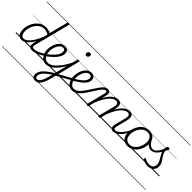

<svg xmlns="http://www.w3.org/2000/svg" viewBox="111 -2194 3892 3892"><g transform="rotate(45 2057.0 -248.0)"><path d="M183 17Q143 17 114 -4Q85 -25 69 -63.5Q53 -102 53 -156Q53 -203 65.5 -253.5Q78 -304 103.5 -351Q129 -398 166 -436Q203 -474 251.5 -496.5Q300 -519 360 -519Q392 -519 426.5 -509Q461 -499 491 -480L594 -883Q597 -894 603.5 -898.5Q610 -903 623 -903Q640 -903 645.5 -896.5Q651 -890 648 -878L455 -120Q443 -73 450 -52Q457 -31 492 -31Q501 -31 504.5 -23.5Q508 -16 507 -7Q506 2 499.5 9.5Q493 17 481 17Q453 17 435 9Q417 1 407 -15Q397 -31 395.5 -53Q394 -75 399 -104L417 -184Q378 -112 338 -68Q298 -24 258.5 -3.5Q219 17 183 17ZM195 -33Q234 -33 277.5 -66Q321 -99 367 -167.5Q413 -236 456 -340L480 -434Q443 -456 412.5 -463Q382 -470 355 -470Q308 -470 269.5 -451Q231 -432 201 -400Q171 -368 150.5 -327.5Q130 -287 119.5 -244Q109 -201 109 -160Q109 -123 118.5 -94.5Q128 -66 147 -49.5Q166 -33 195 -33ZM0 378H632V388H0ZM0 -20H632V0H0ZM0 -505H632V-500H0ZM0 -898H632V-888H0Z M480 17Q468 17 463.5 9.5Q459 2 461.5 -7Q464 -16 472.5 -23.5Q481 -31 493 -31Q539 -31 599 -54.5Q659 -78 727 -126Q735 -131 741 -128Q747 -125 751 -117Q755 -109 754 -101Q753 -93 746 -88Q694 -52 645 -28.5Q596 -5 554 6Q512 17 480 17ZM632 378V388ZM632 -20V0ZM632 -505V-500ZM632 -898V-888Z M726 -123Q747 -136 767 -152Q787 -168 806 -185Q851 -223 884 -260.5Q917 -298 935 -334.5Q953 -371 953 -405Q953 -436 939 -453Q925 -470 896 -470Q885 -470 880.5 -477Q876 -484 877.5 -494Q879 -504 886.5 -511.5Q894 -519 906 -519Q940 -519 963 -506Q986 -493 997.5 -469.5Q1009 -446 1009 -414Q1009 -372 988 -328Q967 -284 928 -239.5Q889 -195 835 -150Q814 -132 792 -115Q770 -98 747 -83ZM632 378H1076V388H632ZM632 -20H1076V0H632ZM632 -505H1076V-500H632ZM632 -898H1076V-888H632Z M884 17Q845 17 814 4Q783 -9 760 -33Q737 -57 721.5 -88Q706 -119 698.5 -154.5Q691 -190 691 -226Q691 -274 705 -325.5Q719 -377 745.5 -421Q772 -465 812.5 -492Q853 -519 907 -519Q917 -519 921 -511.5Q925 -504 923.5 -494Q922 -484 915 -477Q908 -470 896 -470Q861 -470 833 -447Q805 -424 786 -387.5Q767 -351 756.5 -308.5Q746 -266 746 -227Q746 -189 755 -154Q764 -119 782 -91.5Q800 -64 828 -48Q856 -32 895 -32Q942 -32 999.5 -71.5Q1057 -111 1122 -194.5Q1187 -278 1254 -410Q1258 -419 1266.5 -417.5Q1275 -416 1280.5 -409Q1286 -402 1281 -391Q1212 -246 1143.5 -156Q1075 -66 1010 -24.5Q945 17 884 17ZM1076 378V388ZM1076 -20V0ZM1076 -505V-500ZM1076 -898V-888Z M960 407Q933 407 912.5 395Q892 383 881 361.5Q870 340 870 312Q870 284 881 254.5Q892 225 913.5 195Q935 165 967.5 135.5Q1000 106 1042 77Q1067 60 1091.5 43.5Q1116 27 1141 10L1268 -495Q1272 -506 1278.5 -510.5Q1285 -515 1298 -515Q1314 -515 1320 -509Q1326 -503 1322 -490L1155 167Q1140 225 1120.5 270Q1101 315 1077.5 345.5Q1054 376 1025 391.5Q996 407 960 407ZM969 358Q990 358 1008.5 345.5Q1027 333 1043.5 307Q1060 281 1075.5 243Q1091 205 1105 153L1124 73Q1108 84 1092.5 95.5Q1077 107 1062 118Q1027 143 1001 167Q975 191 958 214.5Q941 238 932.5 261Q924 284 924 308Q924 322 929 333.5Q934 345 944 351.5Q954 358 969 358ZM1344 -683Q1324 -683 1313.5 -693Q1303 -703 1303 -722Q1303 -748 1317 -765Q1331 -782 1357 -782Q1376 -782 1387 -772Q1398 -762 1398 -742Q1398 -717 1383.5 -700Q1369 -683 1344 -683ZM1076 378H1392V388H1076ZM1076 -20H1392V0H1076ZM1076 -505H1392V-500H1076ZM1076 -898H1392V-888H1076Z M1489 -129Q1441 -100 1385.5 -69Q1330 -38 1273 -7Q1216 24 1162 54Q1156 58 1151 53Q1146 48 1143.5 39Q1141 30 1145 20.5Q1149 11 1160 4Q1214 -27 1269.5 -57Q1325 -87 1378.5 -116.5Q1432 -146 1480 -175Q1486 -179 1491 -174.5Q1496 -170 1498.5 -161Q1501 -152 1499 -143Q1497 -134 1489 -129ZM1392 378V388ZM1392 -20V0ZM1392 -505V-500ZM1392 -898V-888Z M1474 -168Q1511 -190 1552.5 -216Q1594 -242 1631 -272.5Q1668 -303 1691 -337Q1714 -371 1714 -407Q1714 -436 1699.5 -453Q1685 -470 1656 -470Q1646 -470 1641.5 -477Q1637 -484 1638 -494Q1639 -504 1646 -511.5Q1653 -519 1665 -519Q1699 -519 1722 -505.5Q1745 -492 1757.5 -469Q1770 -446 1770 -415Q1770 -378 1752.5 -344Q1735 -310 1705.5 -279.5Q1676 -249 1639.5 -221.5Q1603 -194 1564.5 -170.5Q1526 -147 1491 -127ZM1392 378H1836V388H1392ZM1392 -20H1836V0H1392ZM1392 -505H1836V-500H1392ZM1392 -898H1836V-888H1392Z M1625 17Q1592 17 1565 5Q1538 -7 1517 -28.5Q1496 -50 1481 -80Q1466 -110 1458.5 -145Q1451 -180 1451 -219Q1451 -269 1464.5 -321.5Q1478 -374 1505 -418.5Q1532 -463 1572.5 -491Q1613 -519 1667 -519Q1677 -519 1681 -511.5Q1685 -504 1683.5 -494Q1682 -484 1675 -477Q1668 -470 1656 -470Q1627 -470 1603.5 -454Q1580 -438 1561.5 -412Q1543 -386 1530.5 -353Q1518 -320 1511.5 -285.5Q1505 -251 1505 -220Q1505 -181 1513.5 -146.5Q1522 -112 1539 -86.5Q1556 -61 1579.5 -46.5Q1603 -32 1632 -32Q1667 -32 1699 -48.5Q1731 -65 1764.5 -100.5Q1798 -136 1836 -191Q1874 -246 1922 -323Q1961 -385 1990.5 -423.5Q2020 -462 2043.5 -482.5Q2067 -503 2087.5 -510.5Q2108 -518 2129 -518Q2139 -518 2143 -510.5Q2147 -503 2145.5 -494Q2144 -485 2137.5 -477.5Q2131 -470 2119 -470Q2108 -470 2094 -462Q2080 -454 2061 -434.5Q2042 -415 2016 -379.5Q1990 -344 1956 -290Q1906 -207 1864 -148.5Q1822 -90 1784.5 -53Q1747 -16 1708.5 0.5Q1670 17 1625 17ZM1836 378H1961V388H1836ZM1836 -20H1961V0H1836ZM1836 -505H1961V-500H1836ZM1836 -898H1961V-888H1836Z M2068 15Q2056 15 2048.5 10Q2041 5 2043 -6L2143 -401Q2152 -435 2147 -452.5Q2142 -470 2121 -470Q2111 -470 2106.5 -477.5Q2102 -485 2104 -494Q2106 -503 2113 -510.5Q2120 -518 2130 -518Q2154 -518 2169.5 -510Q2185 -502 2193 -487Q2201 -472 2202 -450Q2203 -428 2197 -401L2172 -300Q2203 -361 2236.5 -403Q2270 -445 2303 -470.5Q2336 -496 2367 -507.5Q2398 -519 2425 -519Q2467 -519 2493 -499.5Q2519 -480 2526.5 -440Q2534 -400 2518 -339L2433 -4Q2430 6 2423.5 10.5Q2417 15 2403 15Q2391 15 2383 10Q2375 5 2379 -5L2466 -343Q2477 -384 2475.5 -412Q2474 -440 2459 -454.5Q2444 -469 2413 -469Q2383 -469 2347.5 -450Q2312 -431 2274.5 -389.5Q2237 -348 2199 -281.5Q2161 -215 2126 -120L2098 -4Q2096 6 2089 10.5Q2082 15 2068 15ZM2810 17Q2784 17 2766.5 8Q2749 -1 2740.5 -19Q2732 -37 2732 -62Q2732 -87 2740 -120L2797 -343Q2808 -384 2806.5 -412Q2805 -440 2791 -454.5Q2777 -469 2747 -469Q2717 -469 2681 -449Q2645 -429 2606.5 -386Q2568 -343 2530 -274Q2492 -205 2458 -107H2434Q2463 -215 2502.5 -293Q2542 -371 2587 -421Q2632 -471 2676.5 -495Q2721 -519 2759 -519Q2799 -519 2825 -499.5Q2851 -480 2858 -440Q2865 -400 2849 -339L2794 -120Q2781 -73 2787 -52Q2793 -31 2823 -31Q2833 -31 2836.5 -23.5Q2840 -16 2838.5 -7Q2837 2 2830 9.5Q2823 17 2810 17ZM1961 378H2963V388H1961ZM1961 -20H2963V0H1961ZM1961 -505H2963V-500H1961ZM1961 -898H2963V-888H1961Z M2811 17Q2801 17 2796 9.5Q2791 2 2792 -7Q2793 -16 2801 -23.5Q2809 -31 2824 -31Q2851 -31 2881.5 -49.5Q2912 -68 2942.5 -101Q2973 -134 3002.5 -178.5Q3032 -223 3057 -276Q3062 -286 3070.5 -286Q3079 -286 3085.5 -279.5Q3092 -273 3088 -263Q3062 -203 3030.5 -152Q2999 -101 2963.5 -63Q2928 -25 2889.5 -4Q2851 17 2811 17ZM2963 378V388ZM2963 -20V0ZM2963 -505V-500ZM2963 -898V-888Z M3221 19Q3162 19 3121 -7Q3080 -33 3058.5 -79.5Q3037 -126 3037 -186Q3037 -242 3055.5 -300.5Q3074 -359 3110.5 -408.5Q3147 -458 3200 -488.5Q3253 -519 3323 -519Q3380 -519 3421 -494Q3462 -469 3484 -424Q3506 -379 3506 -320Q3506 -277 3494.5 -230Q3483 -183 3460.5 -139Q3438 -95 3404 -59Q3370 -23 3324 -2Q3278 19 3221 19ZM3226 -31Q3280 -31 3322 -58Q3364 -85 3392 -127.5Q3420 -170 3434.5 -220Q3449 -270 3449 -315Q3449 -362 3433.5 -396.5Q3418 -431 3388.5 -450Q3359 -469 3318 -469Q3264 -469 3222.5 -443Q3181 -417 3152 -374.5Q3123 -332 3108.5 -283Q3094 -234 3094 -188Q3094 -141 3109.5 -105.5Q3125 -70 3154.5 -50.5Q3184 -31 3226 -31ZM2963 378H3564V388H2963ZM2963 -20H3564V0H2963ZM2963 -505H3564V-500H2963ZM2963 -898H3564V-888H2963Z M3625 -256Q3591 -256 3559.5 -271.5Q3528 -287 3499.5 -320Q3471 -353 3446 -406Q3442 -417 3448.5 -425.5Q3455 -434 3465.5 -435.5Q3476 -437 3481 -426Q3512 -360 3550.5 -329Q3589 -298 3629 -298Q3677 -298 3719.5 -346.5Q3762 -395 3801 -483Q3805 -492 3813 -493.5Q3821 -495 3827.5 -491.5Q3834 -488 3837.5 -480.5Q3841 -473 3836 -462Q3808 -396 3774.5 -350Q3741 -304 3703.5 -280Q3666 -256 3625 -256ZM3565 378V388ZM3565 -20V0ZM3565 -505V-500ZM3565 -898V-888Z M3796 19Q3753 19 3714 6.5Q3675 -6 3650 -25Q3641 -33 3641 -41.5Q3641 -50 3649 -58Q3658 -67 3664.5 -67Q3671 -67 3682 -60Q3708 -44 3736.5 -35.5Q3765 -27 3796 -27Q3854 -27 3885.5 -57.5Q3917 -88 3917 -142Q3917 -169 3908 -194.5Q3899 -220 3885 -244.5Q3871 -269 3855 -295Q3839 -321 3824.5 -349Q3810 -377 3801 -409.5Q3792 -442 3792 -480Q3792 -518 3807.5 -536Q3823 -554 3844 -554Q3858 -554 3865 -546.5Q3872 -539 3872 -529Q3872 -516 3863 -499.5Q3854 -483 3836 -460Q3839 -426 3850 -398.5Q3861 -371 3876.5 -346.5Q3892 -322 3908.5 -299Q3925 -276 3939.5 -252Q3954 -228 3963 -201Q3972 -174 3972 -141Q3972 -68 3925 -24.5Q3878 19 3796 19ZM3564 378H4114V388H3564ZM3564 -20H4114V0H3564ZM3564 -505H4114V-500H3564ZM3564 -898H4114V-888H3564Z"/></g></svg>

Font: Playwrite DE SAS Guides
Style: Regular
Weight: 400
Designer: Veronika Burian, José Scaglione
Foundry: TypeTogether
Version: Version 1.003